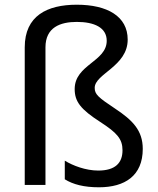

<svg xmlns="http://www.w3.org/2000/svg" viewBox="-20 -785 671 815"><path d="M522 -617C522 -716 435 -765 306 -765C180 -765 85 -718 85 -584V0H173V-584C173 -669 236 -692 306 -692C380 -692 433 -668 433 -612C433 -523 297 -511 297 -407C297 -354 322 -321 406 -267C477 -221 500 -195 500 -147C500 -94 470 -61 397 -61C344 -61 289 -82 255 -103V-24C290 -2 337 10 400 10C510 10 586 -39 586 -153C586 -232 542 -275 470 -323C396 -372 382 -385 382 -412C382 -472 522 -503 522 -617Z"/></svg>

Font: Noto Sans Psalter Pahlavi
Style: Regular
Weight: 400
Designer: Monotype Design Team
Foundry: Monotype Imaging Inc.
Version: Version 2.002